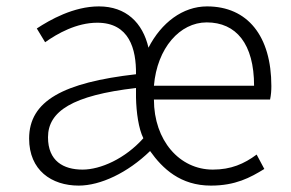

<svg xmlns="http://www.w3.org/2000/svg" viewBox="-20 -567 909 600"><path d="M226 13C294 13 379 -27 449 -95C488 -40 544 13 639 13C716 13 762 -12 806 -39L782 -84C743 -55 702 -37 645 -37C541 -37 461 -128 461 -256H824C827 -270 828 -284 828 -298C828 -454 754 -547 627 -547C551 -547 484 -496 444 -418C426 -496 374 -547 289 -547C210 -547 136 -505 95 -478L121 -435C159 -462 219 -496 284 -496C384 -496 406 -414 405 -335C178 -309 71 -252 71 -134C71 -35 141 13 226 13ZM238 -37C178 -37 130 -64 130 -138C130 -219 206 -269 405 -292V-262C406 -216 413 -165 428 -135C371 -71 294 -37 238 -37ZM461 -299C471 -417 542 -497 626 -497C718 -497 774 -430 774 -299Z"/></svg>

Font: Noto Sans SC Light
Style: Regular
Weight: 300
Designer: Ryoko NISHIZUKA 西塚涼子 (kana, bopomofo & ideographs); Paul D. Hunt (Latin, Greek & Cyrillic); Sandoll Communications 산돌커뮤니
Foundry: Adobe
Version: Version 2.004;hotconv 1.0.118;makeotfexe 2.5.65603